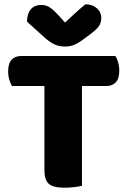

<svg xmlns="http://www.w3.org/2000/svg" viewBox="-20 -867 596 895"><path d="M518 -606Q525 -595 530.5 -577Q536 -559 536 -538Q536 -500 519.5 -483Q503 -466 475 -466H362V-1Q351 2 328 5Q305 8 281 8Q228 8 207.5 -10Q187 -28 187 -75V-466H36Q29 -477 23.5 -495Q18 -513 18 -534Q18 -572 34.5 -589Q51 -606 79 -606ZM283 -762Q308 -785 332 -807Q356 -829 378 -847Q410 -847 431 -829Q452 -811 452 -783Q452 -762 442 -746.5Q432 -731 404 -710L376 -689Q347 -667 327 -658.5Q307 -650 283 -650Q253 -650 231 -661.5Q209 -673 189 -691L106 -766Q106 -803 123.5 -823.5Q141 -844 173 -844Q193 -844 210.5 -833.5Q228 -823 256 -792Z"/></svg>

Font: Baloo Da 2 ExtraBold
Style: Regular
Weight: 800
Designer: Noopur Datye, Sulekha Rajkumar and Ek Type
Foundry: Ek Type
Version: Version 1.640;hotconv 1.0.111;makeotfexe 2.5.65597; ttfautoh